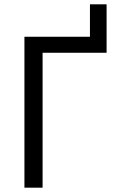

<svg xmlns="http://www.w3.org/2000/svg" viewBox="-20 -868 539 888"><path d="M93 0V-698H396V-848H473V-624H177V0Z"/></svg>

Font: IBM Plex Sans
Style: Regular
Weight: 400
Designer: Mike Abbink, Paul van der Laan, Pieter van Rosmalen
Foundry: Bold Monday
Version: Version 3.201